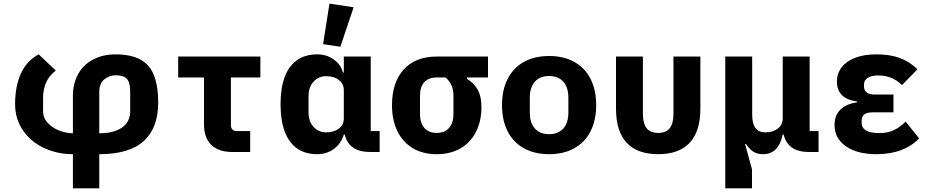

<svg xmlns="http://www.w3.org/2000/svg" viewBox="-20 -836 5140 1056"><path d="M381 12Q297 12 224.5 -21Q152 -54 107.5 -117Q63 -180 63 -265Q63 -360 94.5 -430.5Q126 -501 193 -537L287 -448Q251 -421 234 -383Q217 -345 217 -299V-225Q217 -187 243.5 -159Q270 -131 308 -117Q346 -103 381 -103V-309Q381 -377 410 -429Q439 -481 492.5 -509Q546 -537 616 -537Q739 -537 794.5 -475.5Q850 -414 850 -272Q850 -132 770.5 -60Q691 12 526 12V200H381ZM526 -103Q605 -103 650.5 -134Q696 -165 696 -225V-330Q696 -365 688.5 -384.5Q681 -404 663.5 -413Q646 -422 616 -422Q581 -422 553.5 -399.5Q526 -377 526 -330Z M1258 0Q1182 0 1142 -39Q1102 -78 1102 -153V-410H960V-525H1412V-410H1250V-148Q1250 -132 1258.5 -123.5Q1267 -115 1283 -115H1356V0Z M2068 0H2018Q1956 0 1921.5 -24.5Q1887 -49 1876 -96H1871Q1856 -46 1816.5 -17Q1777 12 1725 12Q1659 12 1614 -19.5Q1569 -51 1546 -112.5Q1523 -174 1523 -263Q1523 -352 1546 -413Q1569 -474 1614 -505.5Q1659 -537 1725 -537Q1776 -537 1815.5 -509Q1855 -481 1866 -437H1871V-525H2019V-115H2068ZM1871 -185V-340Q1871 -375 1844 -396Q1817 -417 1774 -417Q1732 -417 1704.5 -387Q1677 -357 1677 -308V-217Q1677 -168 1704.5 -138Q1732 -108 1774 -108Q1817 -108 1844 -129Q1871 -150 1871 -185ZM1757 -593 1792 -816 1925 -796 1852 -579Z M2549 -410V-402Q2589 -377 2608.5 -340.5Q2628 -304 2628 -247Q2628 -171 2598.5 -112Q2569 -53 2513.5 -20.5Q2458 12 2382 12Q2306 12 2250.5 -21Q2195 -54 2165.5 -115Q2136 -176 2136 -257Q2136 -384 2201 -454.5Q2266 -525 2382 -525H2664V-410ZM2382 -410Q2338 -410 2314 -384.5Q2290 -359 2290 -310V-209Q2290 -160 2314 -132.5Q2338 -105 2382 -105Q2426 -105 2450 -132.5Q2474 -160 2474 -209V-310Q2474 -343 2462.5 -368Q2451 -393 2430 -410Z M2741 -258Q2741 -341 2772 -402Q2803 -463 2861.5 -495.5Q2920 -528 3000 -528Q3080 -528 3138.5 -495.5Q3197 -463 3228 -402Q3259 -341 3259 -258Q3259 -175 3228 -114Q3197 -53 3138.5 -20.5Q3080 12 3000 12Q2920 12 2861.5 -20.5Q2803 -53 2772 -114Q2741 -175 2741 -258ZM3106 -217V-299Q3106 -356 3078 -387Q3050 -418 3000 -418Q2950 -418 2922 -387Q2894 -356 2894 -299V-217Q2894 -160 2922 -129Q2950 -98 3000 -98Q3050 -98 3078 -129Q3106 -160 3106 -217Z M3516 -210Q3516 -157 3536.5 -131Q3557 -105 3600 -105Q3643 -105 3663.5 -131Q3684 -157 3684 -210V-525H3832V-239Q3832 -114 3773.5 -51Q3715 12 3600 12Q3485 12 3426.5 -51Q3368 -114 3368 -239V-525H3516Z M3969 200V-525H4117V-206Q4117 -157 4134.5 -132.5Q4152 -108 4191 -108Q4231 -108 4258 -129Q4285 -150 4285 -185V-525H4433V-115H4482V0H4432Q4370 0 4335.5 -24.5Q4301 -49 4290 -96H4285Q4262 12 4177 12Q4146 12 4124.5 -1Q4103 -14 4083 -44H4078L4116 96V200Z M5035 -75Q4996 -33 4936.5 -10.5Q4877 12 4800 12Q4695 12 4632.5 -31.5Q4570 -75 4570 -148Q4570 -202 4602.5 -233.5Q4635 -265 4694 -273V-278Q4638 -285 4610.5 -313Q4583 -341 4583 -388Q4583 -431 4608.5 -465Q4634 -499 4683 -518Q4732 -537 4801 -537Q4875 -537 4929 -517Q4983 -497 5026 -455L4941 -368Q4915 -394 4882.5 -407.5Q4850 -421 4812 -421Q4773 -421 4752.5 -408Q4732 -395 4732 -371V-361Q4732 -338 4747 -327Q4762 -316 4791 -316H4894V-218H4778Q4749 -218 4734 -207Q4719 -196 4719 -173V-162Q4719 -133 4742.5 -118.5Q4766 -104 4818 -104Q4862 -104 4896 -120Q4930 -136 4961 -167Z"/></svg>

Font: iA Writer Quattro V
Style: Regular
Weight: 400
Designer: Mike Abbink, Paul van der Laan, Pieter van Rosmalen, Oliver Reichenstein
Foundry: Information Architects Inc.
Version: Version 2.000